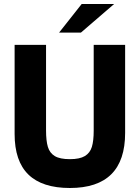

<svg xmlns="http://www.w3.org/2000/svg" viewBox="-20 -921 698 959"><path d="M53 -252V-697H210V-270Q210 -217.5 219.2 -187Q228.5 -156.5 254 -141.2Q279.5 -126 329 -126Q378 -126 403.8 -141.5Q429.5 -157 438.8 -187.2Q448 -217.5 448 -268V-697H605V-257Q605 18 329 18Q191 18 122 -49Q53 -116 53 -252ZM388 -901H550L384 -758H275Z"/></svg>

Font: HK Grotesk Black
Style: Regular
Weight: 900
Designer: Alfredo Marco Pradil
Foundry: Hanken Design Co.
Version: Version 3.001